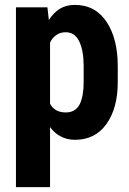

<svg xmlns="http://www.w3.org/2000/svg" viewBox="-20 -558 525 781"><path d="M459 -223.6Q459 -118.2 413.1 -53.7Q367.2 10.7 285.2 10.7Q252.9 10.7 227.5 -2.9Q202.1 -15.6 183.6 -41Q183.6 40 183.6 203.1Q149.4 203.1 44.9 203.1Q44.9 96.7 44.9 -223.6Q44.9 -299.8 44.9 -528.3Q77.1 -528.3 172.9 -528.3Q174.8 -515.6 178.7 -476.6Q197.3 -505.9 223.6 -522.5Q250 -538.1 284.2 -538.1Q367.2 -538.1 413.1 -469.7Q459 -401.4 459 -289.1Q459 -266.6 459 -223.6ZM320.3 -289.1Q320.3 -351.6 302.7 -388.7Q285.2 -426.8 247.1 -426.8Q225.6 -426.8 210 -416Q193.4 -405.3 183.6 -384.8Q183.6 -301.8 183.6 -135.7Q193.4 -118.2 209 -109.4Q225.6 -100.6 248 -100.6Q286.1 -100.6 303.7 -132.8Q320.3 -166 320.3 -223.6Q320.3 -245.1 320.3 -289.1Z"/></svg>

Font: Noto Sans Hebrew DECATHLON 
Style: Bold
Weight: 400
Designer: Monotype Design Team
Version: Version 2.000;GOOG;noto-fonts:20170220:a8a215d2e889